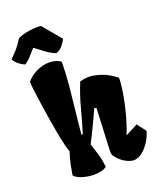

<svg xmlns="http://www.w3.org/2000/svg" viewBox="-231 -1085 992 1201"><g transform="rotate(-20 265.5 -485.0)"><path d="M13.7 -785.6Q-34.2 -807.1 -55.2 -845.2Q-24.4 -874.5 -6.6 -895.8Q11.2 -917 32.2 -950.7Q41.5 -959 64.7 -965.6Q87.9 -972.2 115.2 -976.1Q142.6 -980 164.1 -980Q180.2 -980 189.9 -978L291.5 -856.4Q285.2 -839.8 265.6 -815.9Q246.1 -792 221.7 -785.6Q189 -797.9 158 -821Q127 -844.2 97.2 -866.7Q75.2 -841.3 54.4 -819.1Q33.7 -796.9 13.7 -785.6ZM185.1 9.8Q148.9 9.8 111.3 -0.7Q73.7 -11.2 55.2 -32.2Q62 -71.8 67.1 -97.2Q72.3 -122.6 77.6 -141.4Q83 -160.2 89.4 -179.7Q89.4 -180.2 89.6 -180.2Q89.8 -180.2 89.8 -180.7Q83 -194.8 74 -232.7Q64.9 -270.5 55.4 -322Q45.9 -373.5 37.1 -429.2Q28.3 -484.9 21 -535.4Q13.7 -585.9 9.5 -622.3Q5.4 -658.7 5.4 -670.4Q5.4 -671.9 5.6 -672.9Q5.9 -673.8 5.9 -674.3Q28.3 -703.1 71.3 -724.9Q114.3 -746.6 158.2 -746.6Q179.7 -746.6 199.2 -741.2Q218.8 -735.8 235.4 -723.1Q233.9 -641.1 227.1 -566.7Q220.2 -492.2 211.4 -416.3Q202.6 -340.3 194.8 -252.9L201.2 -251.5L203.1 -251Q228 -331.1 248.8 -411.1Q269.5 -491.2 301.8 -568.8Q309.6 -570.8 326.9 -574Q344.2 -577.1 365.2 -577.1Q392.6 -577.1 440.4 -561.8Q488.3 -546.4 537.6 -506.8Q537.6 -475.6 531.5 -431.9Q525.4 -388.2 514.6 -338.9Q503.9 -289.6 489.5 -241Q475.1 -192.4 458.5 -151.9L541 -195.3L585.4 -136.2Q577.1 -102.5 555.9 -68.8Q534.7 -35.2 507.1 -12.9Q479.5 9.3 451.2 9.8Q428.7 9.8 401.9 -3.7Q375 -17.1 354 -39.1Q345.7 -47.9 335.9 -60.1Q326.2 -72.3 327.6 -100.6L340.3 -377L327.1 -381.3Q303.2 -329.1 279.5 -279.3Q255.9 -229.5 228 -175.8Q240.2 -140.1 252 -100.6Q263.7 -61 269 -11.7Q252.9 0 231 4.9Q209 9.8 185.1 9.8Z"/></g></svg>

Font: Fruktur
Style: Italic
Weight: 400
Italic angle: -8°
Designer: Viktoriya Grabowska, Eben Sorkin
Foundry: Viktoriya Grabowska
Version: Version 1.008; ttfautohint (v1.8.4.7-5d5b)